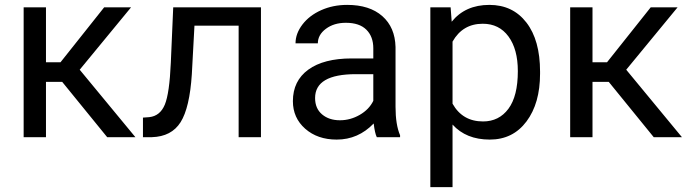

<svg xmlns="http://www.w3.org/2000/svg" viewBox="-20 -558 2803 781"><path d="M232.9 -225.1H167V0H76.2V-528.3H167V-304.7H226.1L403.8 -528.3H513.2L304.2 -274.4L530.8 0H416Z M1041.5 -528.3V0H950.7V-453.6H771L760.3 -255.9Q751.5 -119.6 714.6 -61Q677.7 -2.4 597.7 0H561.5V-79.6L587.4 -81.5Q631.3 -86.4 650.4 -132.3Q669.4 -178.2 674.8 -302.2L684.6 -528.3Z M1512.7 0Q1504.9 -15.6 1500 -55.7Q1437 9.8 1349.6 9.8Q1271.5 9.8 1221.4 -34.4Q1171.4 -78.6 1171.4 -146.5Q1171.4 -229 1234.1 -274.7Q1296.9 -320.3 1410.6 -320.3H1498.5V-361.8Q1498.5 -409.2 1470.2 -437.3Q1441.9 -465.3 1386.7 -465.3Q1338.4 -465.3 1305.7 -440.9Q1272.9 -416.5 1272.9 -381.8H1182.1Q1182.1 -421.4 1210.2 -458.3Q1238.3 -495.1 1286.4 -516.6Q1334.5 -538.1 1392.1 -538.1Q1483.4 -538.1 1535.2 -492.4Q1586.9 -446.8 1588.9 -366.7V-123.5Q1588.9 -50.8 1607.4 -7.8V0ZM1362.8 -68.8Q1405.3 -68.8 1443.4 -90.8Q1481.4 -112.8 1498.5 -147.9V-256.3H1427.7Q1261.7 -256.3 1261.7 -159.2Q1261.7 -116.7 1290 -92.8Q1318.4 -68.8 1362.8 -68.8Z M2176.8 -258.3Q2176.8 -137.7 2121.6 -64Q2066.4 9.8 1972.2 9.8Q1876 9.8 1820.8 -51.3V203.1H1730.5V-528.3H1813L1817.4 -469.7Q1872.6 -538.1 1970.7 -538.1Q2065.9 -538.1 2121.3 -466.3Q2176.8 -394.5 2176.8 -266.6ZM2086.4 -268.6Q2086.4 -357.9 2048.3 -409.7Q2010.3 -461.4 1943.8 -461.4Q1861.8 -461.4 1820.8 -388.7V-136.2Q1861.3 -64 1944.8 -64Q2009.8 -64 2048.1 -115.5Q2086.4 -167 2086.4 -268.6Z M2456.1 -225.1H2390.1V0H2299.3V-528.3H2390.1V-304.7H2449.2L2627 -528.3H2736.3L2527.3 -274.4L2753.9 0H2639.2Z"/></svg>

Font: APIMedia Roboto
Style: Regular
Weight: 400
Designer: Google
Version: Version 2.137; 2017